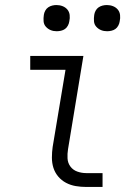

<svg xmlns="http://www.w3.org/2000/svg" viewBox="-20 -742 540 762"><path d="M323 0Q301 0 280.5 -3.5Q260 -7 242 -16.5Q224 -26 211 -41.5Q198 -57 192 -76Q186 -95 186 -116.5Q186 -138 189 -159L240 -465H100V-520H311L250 -150Q247 -132 248 -113.5Q249 -95 259.5 -81Q270 -67 287 -61Q304 -55 322 -55H387V0ZM405 -618Q392 -618 381 -622.5Q370 -627 362 -636Q354 -645 353 -657.5Q352 -670 354 -683Q355 -691 359.5 -699.5Q364 -708 371.5 -713Q379 -718 387.5 -720Q396 -722 404 -722Q417 -722 428.5 -717.5Q440 -713 447.5 -704Q455 -695 456.5 -682.5Q458 -670 455 -657Q454 -649 449.5 -640.5Q445 -632 438 -627Q431 -622 422 -620Q413 -618 405 -618ZM205 -618Q192 -618 181 -622.5Q170 -627 162 -636Q154 -645 153 -657.5Q152 -670 154 -683Q155 -691 159.5 -699.5Q164 -708 171.5 -713Q179 -718 187.5 -720Q196 -722 204 -722Q217 -722 228.5 -717.5Q240 -713 247.5 -704Q255 -695 256.5 -682.5Q258 -670 255 -657Q254 -649 249.5 -640.5Q245 -632 238 -627Q231 -622 222 -620Q213 -618 205 -618Z"/></svg>

Font: Iosevka Curly Slab Light
Style: Italic
Weight: 300
Italic angle: -9°
Monospace: yes
Designer: Belleve Invis
Foundry: Belleve Invis
Version: Version 22.1.2; ttfautohint (v1.8.4)